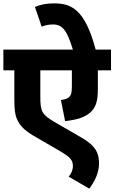

<svg xmlns="http://www.w3.org/2000/svg" viewBox="-20 -916 678 1138"><path d="M638 -499V-622H547C483 -862 403 -896 299 -896C256 -896 220 -889 187 -875L227 -758C245 -766 270 -771 295 -771C355 -771 379 -727 412 -622H0V-499H65V-327C65 -266 69 -236 81 -209C100 -165 136 -135 195 -102L321 -29C399 16 412 32 412 70C412 94 399 118 387 131L509 202C539 163 567 110 567 53C567 -5 550 -51 462 -101L310 -189C228 -236 219 -254 219 -342V-499H406V-405C406 -364 401 -352 389 -340C382 -333 368 -327 341 -323L366 -198C441 -207 483 -221 516 -250C548 -280 560 -316 560 -388V-499Z"/></svg>

Font: Noto Sans Devanagari UI ExtraBold
Style: Regular
Weight: 800
Designer: Jelle Bosma - Monotype Design Team
Foundry: Monotype Imaging Inc.
Version: Version 2.003